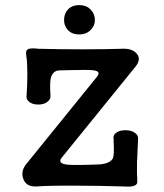

<svg xmlns="http://www.w3.org/2000/svg" viewBox="-20 -708 623 730"><path d="M348.6 -416 82 -86.9Q57.6 -58.6 68.4 -28.3Q79.1 2 116.2 1Q174.8 -2.9 275.4 -2Q353.5 -2 452.1 1Q475.6 2.9 488.3 -1Q503.9 -5.9 502 -20.5Q500 -48.8 501 -91.8Q502 -125 504.9 -176.8Q506.8 -194.3 491.2 -204.1Q477.5 -212.9 457 -212.9Q435.5 -212.9 422.9 -204.1Q408.2 -194.3 412.1 -176.8V-167Q415 -120.1 409.2 -106.4Q399.4 -86.9 360.4 -83Q265.6 -79.1 236.3 -82Q199.2 -85.9 212.9 -106.4L497.1 -457Q517.6 -484.4 499 -504.9Q481.4 -525.4 439.5 -522.5Q375 -520.5 292 -520.5Q208 -520.5 127.9 -522.5Q94.7 -526.4 85.9 -520.5Q76.2 -515.6 80.1 -495.1Q84 -471.7 84 -424.8Q84 -382.8 81.1 -345.7Q78.1 -330.1 92.8 -319.3Q105.5 -310.5 125 -310.5Q145.5 -310.5 158.2 -319.3Q173.8 -330.1 171.9 -345.7Q168.9 -390.6 172.9 -410.2Q180.7 -440.4 207 -440.4L247.1 -441.4Q318.4 -443.4 336.9 -440.4Q365.2 -436.5 348.6 -416ZM281.2 -688.5Q252.9 -688.5 237.3 -670.9Q223.6 -655.3 223.6 -631.8Q223.6 -610.4 237.3 -594.7Q252.9 -577.1 281.2 -577.1Q308.6 -577.1 325.2 -594.7Q340.8 -610.4 340.8 -631.8Q340.8 -655.3 325.2 -670.9Q309.6 -688.5 281.2 -688.5Z"/></svg>

Font: Gungsuh
Style: Regular
Weight: 400
Version: Version 2.21